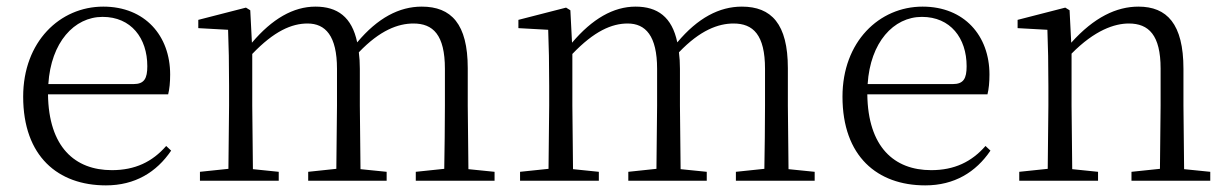

<svg xmlns="http://www.w3.org/2000/svg" viewBox="-20 -546 3711 580"><path d="M300 14C388 14 453 -26 497 -91L482 -105C440 -57 388 -32 318 -32C206 -32 127 -102 125 -261H488C492 -277 494 -297 494 -321C494 -438 418 -526 292 -526C161 -526 50 -420 50 -254C50 -74 155 14 300 14ZM126 -292C134 -418 204 -495 290 -495C376 -495 425 -431 425 -346C425 -309 416 -292 383 -292Z M1320 0H1474V-27L1395 -35L1393 -227V-340C1393 -474 1343 -526 1254 -526C1186 -526 1121 -492 1059 -418C1043 -495 999 -526 933 -526C866 -526 802 -489 741 -417L736 -515L723 -523L579 -486V-461L669 -456C671 -406 672 -354 672 -286V-227L670 -36L584 -27V0H822V-27L744 -35L742 -227V-383C808 -452 861 -475 909 -475C963 -475 998 -438 998 -338V-227L996 -36L911 -27V0H1148V-27L1069 -35L1067 -227V-338C1067 -356 1066 -373 1064 -388C1128 -455 1183 -475 1229 -475C1288 -475 1324 -441 1324 -338V-227C1324 -172 1323 -91 1322 -36L1236 -27V0Z M2287 0H2441V-27L2362 -35L2360 -227V-340C2360 -474 2310 -526 2221 -526C2153 -526 2088 -492 2026 -418C2010 -495 1966 -526 1900 -526C1833 -526 1769 -489 1708 -417L1703 -515L1690 -523L1546 -486V-461L1636 -456C1638 -406 1639 -354 1639 -286V-227L1637 -36L1551 -27V0H1789V-27L1711 -35L1709 -227V-383C1775 -452 1828 -475 1876 -475C1930 -475 1965 -438 1965 -338V-227L1963 -36L1878 -27V0H2115V-27L2036 -35L2034 -227V-338C2034 -356 2033 -373 2031 -388C2095 -455 2150 -475 2196 -475C2255 -475 2291 -441 2291 -338V-227C2291 -172 2290 -91 2289 -36L2203 -27V0Z M2775 14C2863 14 2928 -26 2972 -91L2957 -105C2915 -57 2863 -32 2793 -32C2681 -32 2602 -102 2600 -261H2963C2967 -277 2969 -297 2969 -321C2969 -438 2893 -526 2767 -526C2636 -526 2525 -420 2525 -254C2525 -74 2630 14 2775 14ZM2601 -292C2609 -418 2679 -495 2765 -495C2851 -495 2900 -431 2900 -346C2900 -309 2891 -292 2858 -292Z M3483 0H3636V-27L3557 -35L3555 -227V-338C3555 -474 3505 -526 3419 -526C3353 -526 3285 -494 3216 -417L3211 -515L3198 -523L3054 -486V-461L3144 -456C3146 -406 3147 -353 3147 -285V-227L3145 -36L3059 -27V0H3297V-27L3219 -35L3217 -227V-384C3287 -455 3347 -475 3390 -475C3450 -475 3486 -440 3486 -339V-227L3484 -36L3398 -27V0Z"/></svg>

Font: Noto Serif CJK HK Light
Style: Regular
Weight: 300
Designer: Ryoko NISHIZUKA 西塚涼子 (kana & ideographs); Frank Grießhammer (Latin, Greek & Cyrillic); Wenlong ZHANG 张文龙 (bopomofo); San
Foundry: Adobe
Version: Version 2.001;hotconv 1.1.0;makeotfexe 2.6.0